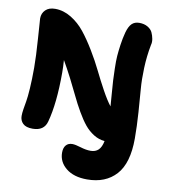

<svg xmlns="http://www.w3.org/2000/svg" viewBox="-102 -801 1008 1146"><g transform="rotate(10 402.5 -227.5)"><path d="M502.9 259.8Q422.4 259.8 375.7 221.9Q329.1 184.1 329.1 127.9Q329.1 98.6 342.8 82.8Q356.4 66.9 380.9 66.9Q398.9 66.9 432.9 77.4Q466.8 87.9 494.1 87.9Q523.9 87.9 541.7 70.8Q559.6 53.7 566.9 16.1Q531.2 13.2 499.5 -6.8Q467.8 -26.9 444.1 -55.9Q420.4 -85 394.3 -130.1Q368.2 -175.3 348.4 -217.3Q328.6 -259.3 299.1 -316.9Q269.5 -374.5 244.1 -418Q247.1 -378.9 247.1 -341.8Q247.1 -155.3 215.8 -41Q200.2 18.1 130.9 18.1Q90.3 18.1 71.8 0Q53.2 -18.1 53.2 -45.9Q53.2 -63 56.9 -86.9Q60.5 -110.8 65.2 -136Q69.8 -161.1 73.5 -215.8Q77.1 -270.5 77.1 -341.8Q77.1 -409.7 69.1 -520.8Q61 -631.8 61 -638.2Q61 -669.4 81.8 -689.7Q102.5 -710 140.1 -710Q190.9 -710 238 -681.2Q285.2 -652.3 320.3 -608.2Q355.5 -564 391.4 -504.6Q427.2 -445.3 453.6 -391.1Q480 -336.9 510.7 -280.8Q541.5 -224.6 565.9 -193.8Q564.5 -211.4 560.1 -270.3Q555.7 -329.1 554.4 -350.3Q553.2 -371.6 552 -420.2Q550.8 -468.8 553 -497.6Q555.2 -526.4 560.8 -566.4Q566.4 -606.4 576.2 -643.1Q586.9 -681.6 604 -698.2Q621.1 -714.8 648.9 -714.8Q678.7 -714.8 700 -702.4Q721.2 -689.9 729.5 -672.1Q737.8 -654.3 741.5 -633.8Q745.1 -613.3 740.2 -597.2Q726.6 -527.3 723.9 -455.3Q721.2 -383.3 725.8 -328.9Q730.5 -274.4 736.3 -189Q742.2 -103.5 742.2 -29.8Q742.2 119.6 678.7 189.7Q615.2 259.8 502.9 259.8Z"/></g></svg>

Font: Shantell Sans Normal
Style: Regular
Weight: 800
Designer: Stephen Nixon, Anya Danilova, Shantell Martin
Foundry: Arrow Type
Version: Version 1.006;[559af2be0]